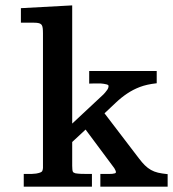

<svg xmlns="http://www.w3.org/2000/svg" viewBox="-20 -702 650 722"><path d="M253.9 -56.6Q255.4 -52.7 263.7 -50.3Q272.9 -48.8 284.2 -48.3Q295.9 -47.9 306.6 -47.9H323.2H324.2H325.7V-46.9V-45.4V-2.4V-1V0H324.2H323.2H71.8H70.3H69.3V-1V-2.4V-45.4V-46.9V-47.9H70.3H71.8H85.4Q89.8 -47.9 98.6 -47.9Q107.4 -48.3 115.7 -49.3Q124.5 -50.8 131.3 -53.2Q137.7 -55.7 139.2 -59.6Q141.1 -64 141.6 -70.3Q141.6 -77.6 141.6 -82.5V-576.7Q141.6 -588.4 140.6 -596.2Q139.6 -604 136.7 -608.4Q133.3 -612.8 127 -614.7Q119.6 -616.7 106.9 -616.7H61H59.6H58.6V-618.2V-619.1V-668.9V-669.9V-671.4H59.6H61L249 -681.6H250.5H251.5V-680.7V-679.2V-237.3L368.7 -346.7Q375.5 -353.5 381.8 -362.3Q388.2 -370.1 388.2 -378.9Q388.2 -382.8 380.4 -384.8Q370.6 -387.2 358.4 -388.2Q346.2 -388.7 334.5 -388.2Q322.8 -387.7 317.9 -387.7H316.9H315.4V-388.7V-390.1V-432.6V-433.6V-435.1H316.9H317.9H566.9H568.4H569.3V-433.6V-432.6V-391.1V-390.1V-389.2L568.4 -388.7H567.4Q532.2 -384.8 506.3 -375Q480.5 -365.2 458.3 -350.3Q436 -335.4 416 -316.4Q396 -297.4 373 -275.9L502.4 -106.4Q514.2 -90.8 524.9 -80.3Q535.6 -69.8 547.6 -63Q559.6 -56.2 574.2 -52.7Q588.9 -49.3 607.9 -47.4H609.4L610.4 -46.9V-45.9V-44.9V-2.4V-1V0H609.4H607.9H359.9H358.4H357.4V-1V-2.4V-45.4V-46.9V-47.9H358.4H359.9H379.9H389.6Q396 -47.9 401.9 -48.3Q407.7 -49.3 412.6 -50.3Q416 -51.8 416 -54.7Q416 -57.6 413.6 -62.5Q411.6 -67.4 409.7 -69.8L301.8 -214.8L251.5 -168V-79.1Q251.5 -73.7 252 -67.4Q252 -61.5 253.9 -56.6Z"/></svg>

Font: RIT Rachana
Style: Bold
Weight: 700
Designer: Hussain KH
Version: 1.5.2